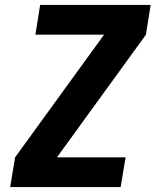

<svg xmlns="http://www.w3.org/2000/svg" viewBox="-20 -755 640 775"><path d="M21 0 41 -120 400 -615H123L142 -735H588L569 -615L210 -120H487L467 0Z"/></svg>

Font: Iosevka Heavy Extended Oblique
Style: Regular
Weight: 900
Width: 7
Italic angle: -9°
Monospace: yes
Designer: Belleve Invis
Foundry: Belleve Invis
Version: Version 32.5.0; ttfautohint (v1.8.4)